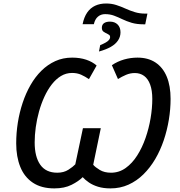

<svg xmlns="http://www.w3.org/2000/svg" viewBox="-20 -1046 1007 1076"><path d="M442.9 -910.2Q450.7 -949.7 468.5 -975.6Q486.3 -1001.5 513.2 -1013.9Q540 -1026.4 574.7 -1026.4Q605.5 -1026.4 631.8 -1017.8Q658.2 -1009.3 683.3 -997.8Q708.5 -986.3 735.6 -978Q762.7 -969.7 794.4 -969.7H806.2L793.9 -909.7H785.2Q746.6 -909.7 718 -918.2Q689.5 -926.8 665.8 -938.2Q642.1 -949.7 619.1 -958.3Q596.2 -966.8 568.8 -966.8Q545.4 -966.8 528.8 -952.6Q512.2 -938.5 505.9 -910.2ZM534.7 -757.3 541.5 -793Q560.5 -800.8 572.8 -807.9Q585 -814.9 591.1 -822.5Q597.2 -830.1 597.2 -837.9Q597.2 -846.2 592.3 -850.1Q587.4 -854 580.1 -857.4Q569.8 -861.8 560.3 -868.4Q550.8 -875 550.8 -890.1Q550.8 -907.7 563 -916.3Q575.2 -924.8 596.2 -924.8Q623 -924.8 639.2 -908.7Q655.3 -892.6 655.3 -864.7Q655.3 -840.3 641.6 -819.6Q627.9 -798.8 601.1 -783.4Q574.2 -768.1 534.7 -757.3ZM284.7 9.8Q211.9 9.8 164.3 -22Q116.7 -53.7 93.8 -110.6Q70.8 -167.5 70.8 -242.7Q70.8 -300.3 79.8 -357.9Q88.9 -415.5 106.7 -469.2Q124.5 -522.9 150.9 -569.1Q177.2 -615.2 212.2 -649.7Q247.1 -684.1 290 -703.6Q333 -723.1 384.3 -723.1Q428.2 -723.1 463.1 -711.4Q498 -699.7 521.5 -678.7L478.5 -602.5Q457 -617.2 434.8 -627.2Q412.6 -637.2 383.8 -637.2Q350.1 -637.2 321.5 -619.9Q293 -602.5 269.8 -572.5Q246.6 -542.5 228.8 -503.7Q210.9 -464.8 198.7 -421.1Q186.5 -377.4 180.4 -333Q174.3 -288.6 174.3 -248Q174.3 -167 205.8 -122.6Q237.3 -78.1 300.8 -78.1Q337.4 -78.1 363.3 -94.7Q389.2 -111.3 401.9 -125L444.8 -327.6H544.9L502.4 -122.6Q513.7 -108.9 539.3 -93.5Q564.9 -78.1 602.1 -78.1Q647.5 -78.1 684.3 -104.5Q721.2 -130.9 749 -174.8Q776.9 -218.8 795.7 -272.9Q814.5 -327.1 824 -383.8Q833.5 -440.4 833.5 -491.2Q833.5 -539.6 821.5 -572Q809.6 -604.5 787.6 -620.6Q765.6 -636.7 735.4 -636.7Q710 -636.7 686.5 -626.7Q663.1 -616.7 641.1 -603L606.9 -680.7Q638.7 -702.1 675.3 -712.6Q711.9 -723.1 750.5 -723.1Q810.1 -723.1 851.6 -695.6Q893.1 -668 914.6 -616.2Q936 -564.5 936 -491.7Q936 -434.6 926.3 -375.2Q916.5 -315.9 897.5 -259.5Q878.4 -203.1 849.9 -154.5Q821.3 -106 783.9 -69.1Q746.6 -32.2 700.2 -11.2Q653.8 9.8 599.1 9.8Q559.6 9.8 529.5 0.5Q499.5 -8.8 478.3 -23.4Q457 -38.1 443.4 -53.2Q420.9 -30.3 381.1 -10.3Q341.3 9.8 284.7 9.8Z"/></svg>

Font: Open Sans Medium
Style: Italic
Weight: 500
Italic angle: -12°
Designer: Monotype Design Team
Foundry: Monotype Imaging Inc.
Version: Version 3.000